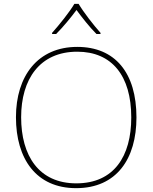

<svg xmlns="http://www.w3.org/2000/svg" viewBox="-20 -969 794 999"><path d="M389 -949H367C343 -908 288 -839 251 -798V-792H272C309 -829 350 -879 378 -917C406 -879 445 -829 482 -792H503V-798C466 -839 413 -908 389 -949ZM690 -358C690 -590 579 -725 382 -725C177 -725 63 -574 63 -359C63 -143 168 10 376 10C587 10 690 -143 690 -358ZM90 -359C90 -556 186 -700 382 -700C562 -700 663 -575 663 -358C663 -156 573 -15 377 -15C182 -15 90 -159 90 -359Z"/></svg>

Font: Noto Sans Sinhala Thin
Style: Regular
Weight: 100
Designer: Jelle Bosma - Monotype Design Team
Foundry: Monotype Imaging Inc.
Version: Version 2.006